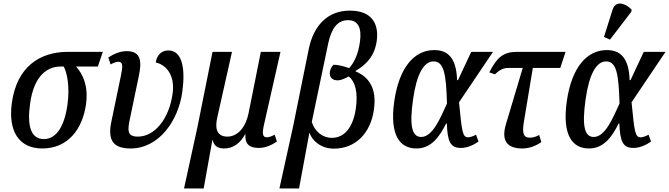

<svg xmlns="http://www.w3.org/2000/svg" viewBox="-20 -829 3781 1085"><path d="M219 10C365 10 446 -100 466 -239C480 -343 450 -407 410 -453H533L561 -536H364C203 -536 75 -450 47 -248C25 -89 86 10 219 10ZM228 -43C152 -43 133 -122 150 -243C172 -404 249 -453 322 -453H340C358 -421 376 -341 361 -236C344 -115 298 -43 228 -43Z M718 10C879 10 988 -148 1010 -309C1028 -437 1012 -544 931 -544C895 -544 867 -520 860 -476C911 -465 972 -413 955 -297C935 -158 855 -57 759 -57C697 -57 701 -94 714 -157L764 -397C782 -481 778 -540 696 -540C659 -540 622 -524 592 -504L605 -465C622 -474 637 -480 649 -480C675 -480 675 -456 663 -400L610 -145C587 -40 616 10 718 10Z M1020 236H1131L1180 -37H1182C1189 -5 1210 10 1247 10C1298 10 1338 -20 1365 -70H1367C1363 -16 1388 7 1442 7C1477 7 1512 -7 1545 -29L1532 -68C1517 -59 1500 -53 1488 -53C1464 -53 1460 -73 1472 -125L1565 -536H1454L1385 -191C1370 -113 1325 -57 1265 -57C1203 -57 1194 -106 1208 -166L1291 -536H1181L1096 -112Z M1559 236H1670L1728 -77H1730C1742 -38 1791 11 1866 11C1992 11 2075 -79 2093 -210C2111 -335 2061 -395 1989 -426V-428C2055 -467 2097 -515 2109 -598C2121 -686 2089 -769 1957 -769C1834 -769 1753 -688 1725 -553L1637 -118ZM1855 -50C1802 -50 1758 -87 1742 -140L1835 -585C1854 -671 1888 -715 1947 -715C2005 -715 2025 -669 2014 -593C2005 -526 1983 -477 1953 -444C1920 -456 1884 -464 1865 -463C1850 -450 1846 -433 1844 -422C1840 -391 1860 -374 1891 -375C1906 -375 1931 -386 1951 -397C1987 -368 2005 -308 1990 -210C1973 -104 1923 -50 1855 -50Z M2333 10C2417 10 2463 -55 2501 -131H2505C2509 -28 2525 7 2585 7C2624 7 2661 -13 2684 -29L2670 -68C2656 -60 2638 -53 2625 -53C2594 -53 2590 -85 2574 -251L2766 -536H2643L2568 -376H2563C2559 -510 2504 -546 2434 -546C2323 -546 2236 -451 2208 -257C2181 -65 2239 10 2333 10ZM2360 -55C2308 -55 2293 -118 2314 -266C2334 -410 2375 -482 2430 -482C2490 -482 2501 -408 2506 -244C2469 -164 2426 -55 2360 -55Z M2932 10C2974 10 3012 -7 3039 -26L3027 -66C3007 -56 2994 -51 2973 -51C2939 -51 2931 -75 2939 -131L2991 -445H3146L3176 -536H2902C2823 -536 2788 -504 2745 -420L2777 -409C2805 -436 2827 -445 2851 -445H2934L2839 -127C2812 -36 2843 10 2932 10Z M3427 -605 3548 -763 3549 -775C3514 -812 3459 -828 3442 -775L3393 -620ZM3308 10C3392 10 3438 -55 3476 -131H3480C3484 -28 3500 7 3560 7C3599 7 3636 -13 3659 -29L3645 -68C3631 -60 3613 -53 3600 -53C3569 -53 3565 -85 3549 -251L3741 -536H3618L3543 -376H3538C3534 -510 3479 -546 3409 -546C3298 -546 3211 -451 3183 -257C3156 -65 3214 10 3308 10ZM3335 -55C3283 -55 3268 -118 3289 -266C3309 -410 3350 -482 3405 -482C3465 -482 3476 -408 3481 -244C3444 -164 3401 -55 3335 -55Z"/></svg>

Font: Noto Serif Condensed Medium
Style: Italic
Weight: 500
Width: 3
Italic angle: -12°
Designer: Monotype Design Team
Foundry: Monotype Imaging Inc.
Version: Version 2.013